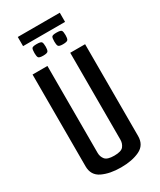

<svg xmlns="http://www.w3.org/2000/svg" viewBox="-208 -889 801 962"><g transform="rotate(-30 193.0 -407.5)"><path d="M193 5Q129 5 85 -16Q41 -37 41 -89V-620H127V-117Q127 -95 140 -79Q153 -63 193 -63Q234 -63 246.5 -79.5Q259 -96 259 -117V-620H345V-89Q345 -37 301.5 -16Q258 5 193 5ZM249 -675Q226 -675 222 -683Q218 -691 218 -708Q218 -728 222 -735Q226 -742 249 -742Q274 -742 278.5 -735Q283 -728 283 -708Q283 -691 278.5 -683Q274 -675 249 -675ZM135 -675Q111 -675 107 -683Q103 -691 103 -708Q103 -728 107 -735Q111 -742 135 -742Q159 -742 163.5 -735Q168 -728 168 -708Q168 -691 163.5 -683Q159 -675 135 -675ZM71 -767V-820H314V-767Z"/></g></svg>

Font: Smooch Sans SemiBold
Style: Bold
Weight: 600
Designer: Robert E. Leuschke
Foundry: Robert E. Leuschke
Version: Version 1.010; ttfautohint (v1.8.3)